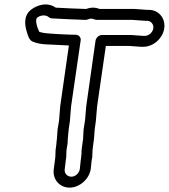

<svg xmlns="http://www.w3.org/2000/svg" viewBox="-20 -764 772 878"><path d="M290 -127V-129L294 -171L300 -213V-215L305 -277L349 -580C351 -595 338 -605 327 -605C312 -605 285 -606 246 -608L203 -611C185 -612 170 -615 160 -618C154 -628 137 -673 150 -683C164 -695 189 -698 204 -685C207 -682 213 -680 216 -680C226 -679 358 -673 371 -673C380 -673 388 -679 397 -679C405 -679 414 -673 423 -673H587L642 -669H643H652C670 -669 684 -653 681 -634C678 -615 660 -600 642 -600H634L580 -604H578H446C431 -604 419 -590 417 -579L374 -276V-274L369 -215L362 -170V-168L360 -129L355 -93L353 -76C352 -73 353 -66 353 -64L351 -45L349 -29C348 -19 347 -9 346 -1L345 9C342 28 325 44 306 44C287 44 273 28 276 9L283 -47V-50L284 -77L289 -108C290 -114 289 -120 290 -127ZM298 94C344 94 388 55 395 9L396 -1C397 -10 398 -19 399 -30L402 -46V-48L403 -71V-76L405 -93L410 -131V-132L413 -171L419 -216V-218L424 -277L464 -554H570L624 -550H626H635C681 -550 724 -588 731 -634C738 -680 706 -719 660 -719H652L597 -723H595H435C426 -727 416 -729 405 -729C394 -729 385 -727 373 -723C355 -723 252 -728 235 -729C218 -741 195 -747 171 -742C155 -739 136 -731 121 -719C87 -691 93 -649 103 -617C108 -600 114 -580 129 -574C147 -566 168 -562 193 -561L236 -559C260 -558 278 -557 295 -556L255 -276V-274L250 -212L243 -170V-168L240 -126C239 -121 238 -115 238 -107L234 -76V-73L233 -45L226 9C219 55 252 94 298 94Z"/></svg>

Font: AppleStorm
Style: XbdOutIta
Weight: 800
Foundry: Cannot Into Space Fonts
Version: Version 1.01